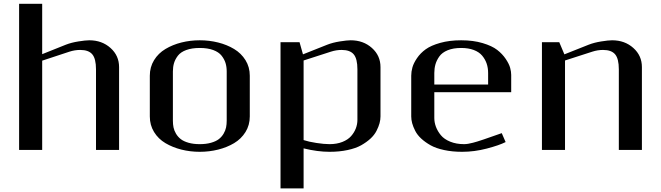

<svg xmlns="http://www.w3.org/2000/svg" viewBox="-20 -812 3580 1040"><path d="M83.5 0V-791.5H208.5V-518.6L336.4 -569.8Q366.2 -581.5 404.8 -587.6Q443.4 -593.8 463.4 -593.8Q532.2 -593.8 578.6 -552.2Q625 -510.7 625 -448.7V0H500V-436.5Q500 -493.7 480 -517.6Q460 -541.5 414.6 -541.5Q385.3 -541.5 356.4 -532.2L208.5 -483.4V0Z M916.5 -158.2Q916.5 -138.7 919.9 -121.8Q923.3 -105 933.3 -87.9Q943.4 -70.8 959 -58.6Q974.6 -46.4 1001 -38.8Q1027.3 -31.2 1062 -31.2Q1096.7 -31.2 1123.3 -38.8Q1149.9 -46.4 1165.5 -58.6Q1181.2 -70.8 1191.2 -87.9Q1201.2 -105 1204.6 -121.8Q1208 -138.7 1208 -158.2V-424.8Q1208 -449.7 1201.7 -470.5Q1195.3 -491.2 1180.2 -510.5Q1165 -529.8 1135 -541Q1105 -552.2 1062 -552.2Q1019 -552.2 988.8 -541Q958.5 -529.8 943.6 -510.3Q928.7 -490.7 922.6 -470.2Q916.5 -449.7 916.5 -424.8ZM791.5 -181.2V-401.9Q791.5 -448.7 814.5 -486.1Q837.4 -523.4 876.2 -546.6Q915 -569.8 962.6 -581.8Q1010.3 -593.8 1062 -593.8Q1113.8 -593.8 1161.6 -581.8Q1209.5 -569.8 1248 -546.6Q1286.6 -523.4 1309.8 -486.1Q1333 -448.7 1333 -401.9V-181.2Q1333 -134.3 1309.8 -96.9Q1286.6 -59.6 1248 -36.6Q1209.5 -13.7 1161.6 -1.7Q1113.8 10.3 1062 10.3Q1010.3 10.3 962.6 -1.7Q915 -13.7 876.2 -36.6Q837.4 -59.6 814.5 -96.9Q791.5 -134.3 791.5 -181.2Z M1624.5 -484.4V-53.2Q1652.8 -43.9 1694.1 -37.6Q1735.4 -31.2 1765.1 -31.2Q1804.2 -31.2 1834.5 -43.2Q1864.7 -55.2 1881.8 -74.7Q1898.9 -94.2 1907.5 -116.7Q1916 -139.2 1916 -162.6V-436.5Q1916 -493.7 1896 -517.6Q1876 -541.5 1830.6 -541.5Q1801.3 -541.5 1772.5 -532.2ZM1499.5 -583.5H1602.5L1621.1 -517.6L1752.4 -569.8Q1782.2 -581.5 1820.8 -587.6Q1859.4 -593.8 1879.4 -593.8Q1948.2 -593.8 1994.6 -552.2Q2041 -510.7 2041 -448.7V-181.2Q2041 -163.6 2035.9 -144.5Q2030.8 -125.5 2019.3 -103Q2007.8 -80.6 1986.6 -61Q1965.3 -41.5 1936.3 -25.1Q1907.2 -8.8 1863 0.7Q1818.8 10.3 1765.1 10.3Q1699.7 10.3 1624.5 -8.3V208.5H1499.5Z M2493.7 -31.2Q2503.9 -31.2 2516.1 -33.2Q2528.3 -35.2 2541.7 -38.8Q2555.2 -42.5 2564.5 -45.2Q2573.7 -47.9 2586.2 -52.2Q2598.6 -56.6 2601.1 -57.1L2697.8 -90.8L2718.8 -42.5Q2684.1 -24.9 2616.9 -7.3Q2549.8 10.3 2483.4 10.3Q2429.7 10.3 2385.5 0.7Q2341.3 -8.8 2312.3 -25.1Q2283.2 -41.5 2262 -61Q2240.7 -80.6 2229.2 -103Q2217.8 -125.5 2212.6 -144.5Q2207.5 -163.6 2207.5 -181.2V-401.9Q2207.5 -423.8 2213.9 -446.8Q2220.2 -469.7 2238.8 -497.1Q2257.3 -524.4 2286.1 -545.2Q2314.9 -565.9 2364.7 -579.8Q2414.6 -593.8 2478 -593.8Q2543.5 -593.8 2594.2 -578.6Q2645 -563.5 2673.1 -541.7Q2701.2 -520 2719.5 -492.7Q2737.8 -465.3 2743.4 -444.3Q2749 -423.3 2749 -406.2V-312.5H2332.5V-172.9Q2332.5 -148.9 2341.3 -125.2Q2350.1 -101.6 2367.9 -79.8Q2385.7 -58.1 2418.5 -44.7Q2451.2 -31.2 2493.7 -31.2ZM2332.5 -354H2624V-416.5Q2624 -444.3 2616 -467.8Q2607.9 -491.2 2591.6 -510.7Q2575.2 -530.3 2546.1 -541.3Q2517.1 -552.2 2478 -552.2Q2435.1 -552.2 2404.8 -539.8Q2374.5 -527.3 2359.6 -506.1Q2344.7 -484.9 2338.6 -463.1Q2332.5 -441.4 2332.5 -416.5Z M2915.5 0V-583.5H3009.3L3037.1 -517.6L3168.5 -569.8Q3198.2 -581.5 3236.8 -587.6Q3275.4 -593.8 3295.4 -593.8Q3364.3 -593.8 3410.6 -552.2Q3457 -510.7 3457 -448.7V0H3332V-436.5Q3332 -493.7 3312 -517.6Q3292 -541.5 3246.6 -541.5Q3217.3 -541.5 3188.5 -532.2L3040.5 -484.4V0Z"/></svg>

Font: Resagnicto
Style: Bold
Weight: 700
Version: Version 0.9991